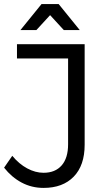

<svg xmlns="http://www.w3.org/2000/svg" viewBox="-20 -916 523 939"><path d="M394 -208Q394 -107 340.5 -52Q287 3 193 3Q135 3 86 -23Q37 -49 0 -96L40 -154Q73 -114 113 -92.5Q153 -71 193 -71Q250 -71 281.5 -107Q313 -143 313 -210V-630H63V-700H394ZM183 -896H267L370 -769H292L202 -867H248L158 -769H80Z"/></svg>

Font: Alexandria Light
Style: Regular
Weight: 300
Designer: Mohamed Gaber
Foundry: Kief Type Foundry
Version: Version 5.100